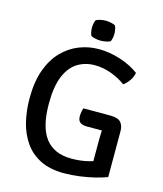

<svg xmlns="http://www.w3.org/2000/svg" viewBox="-126 -950 895 1056"><g transform="rotate(15 321.5 -422.0)"><path d="M578.5 -622.6Q574.7 -598 558.9 -576.1Q543.1 -554.2 526.9 -543.4Q491.4 -570.4 444.4 -587.6Q397.5 -604.8 349.7 -604.8Q296 -604.8 252.9 -578.7Q209.7 -552.6 184.7 -493.5Q159.6 -434.3 159.6 -335.4Q159.6 -202.3 209.1 -138.6Q258.6 -75 357.5 -75Q410.4 -75 455.6 -86.7Q500.9 -98.4 525.1 -108.6L579.6 -29.4Q549.7 -18.1 510 -8.4Q470.3 1.2 426.2 7.1Q382.1 13.1 338.7 13.1Q258.1 13.1 202.7 -14.8Q147.4 -42.7 113.6 -91.6Q79.8 -140.5 64.6 -203.6Q49.5 -266.6 49.5 -336.7Q49.5 -431.9 74.6 -500.1Q99.6 -568.3 142.4 -611.6Q185.1 -654.9 238.4 -675.5Q291.7 -696.1 347.9 -696.1Q410.2 -696.1 472 -676.1Q533.9 -656.1 578.5 -622.6ZM477.9 -204.2Q477.9 -239 479.8 -268.8Q481.6 -298.6 487.6 -321.8L579.6 -290.3V-29.4L477.9 -27.7ZM503.8 -359.4Q546.2 -359.4 562.9 -341.3Q579.6 -323.2 579.6 -290.3V-267.9H394.6Q381.4 -267.9 369.3 -271.1Q357.1 -274.3 349.5 -284.1Q341.9 -293.9 341.9 -313.6Q341.9 -324.9 344.2 -337.3Q346.4 -349.7 349.8 -359.4ZM280.4 -800.2Q280.4 -825.6 289.3 -844.7Q298.5 -849.9 314.2 -853.5Q330 -857 344.5 -857Q358.4 -857 375.1 -853.5Q391.8 -849.9 399.7 -844.7Q403.9 -835.7 406.3 -823.2Q408.6 -810.7 408.6 -800.2Q408.6 -774.7 399.7 -755.2Q392.1 -750 375.2 -746.7Q358.4 -743.3 344.5 -743.3Q330 -743.3 314.1 -746.6Q298.1 -749.9 289.3 -755.2Q280.4 -774.7 280.4 -800.2Z"/></g></svg>

Font: Signika SC
Style: Regular
Weight: 300
Designer: Anna Giedryś
Foundry: Anna Giedryś
Version: Version 2.000